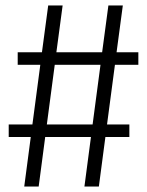

<svg xmlns="http://www.w3.org/2000/svg" viewBox="-20 -685 540 705"><path d="M402 -447 373 -228H455V-182H367L343 0H290L314 -182H146L122 0H69L93 -182H12V-228H99L128 -447H45V-493H134L157 -665H210L187 -493H355L378 -665H431L408 -493H488V-447ZM152 -228H320L349 -447H181Z"/></svg>

Font: Jldddboxgfspflltxgxzjzlszac
Style: Regular
Weight: 300
Designer: Carrois Corporate & Edenspiekermann
Foundry: Carrois Corporate GbR & Edenspiekermann AG
Version: Version 2.001